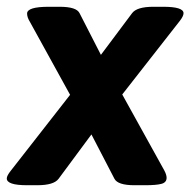

<svg xmlns="http://www.w3.org/2000/svg" viewBox="-48 -545 562 567"><path d="M434 -525Q494 -525 494 -506Q494 -497 482 -482L313 -266L437 -42Q444 -29 444 -20Q444 -6 428.5 -2Q413 2 381 2H349Q300 2 290 -17L222 -148L125 -17Q111 2 62 2H32Q-28 2 -28 -18Q-28 -26 -16 -41L159 -265L40 -481Q32 -494 32 -505Q32 -525 96 -525H128Q178 -525 187 -506L250 -383L342 -506Q356 -525 405 -525Z"/></svg>

Font: Asap
Style: Bold Italic
Weight: 700
Italic angle: -6°
Designer: Pablo Cosgaya
Foundry: Pablo Cosgaya
Version: Version 1.007;PS 001.007;hotconv 1.0.70;makeotf.lib2.5.58329